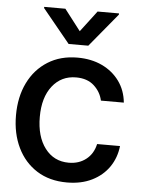

<svg xmlns="http://www.w3.org/2000/svg" viewBox="-55 -810 637 864"><g transform="rotate(5 264.0 -378.0)"><path d="M279.8 11.2Q200.7 11.2 143.8 -24.9Q86.9 -61 56.2 -124.5Q25.4 -188 25.4 -270Q25.4 -353.5 56.6 -417.2Q87.9 -481 145 -516.8Q202.1 -552.7 278.8 -552.7Q341.3 -552.7 389.9 -529.8Q438.5 -506.8 468.5 -465.6Q498.5 -424.3 503.9 -369.1H400.4Q392.1 -407.7 361.8 -435.5Q331.5 -463.4 280.3 -463.4Q213.9 -463.4 173.3 -411.9Q132.8 -360.4 132.8 -272.5Q132.8 -183.6 172.9 -130.9Q212.9 -78.1 280.3 -78.1Q326.2 -78.1 358.4 -103.3Q390.6 -128.4 400.4 -172.9H503.9Q498 -119.6 469.5 -78.1Q440.9 -36.6 392.6 -12.7Q344.2 11.2 279.8 11.2ZM205.1 -767.1 278.3 -671.9 350.6 -767.1H447.3V-761.7L322.3 -610.4H233.4L109.4 -761.7V-767.1Z"/></g></svg>

Font: Inter Tight Medium
Style: Regular
Weight: 500
Designer: Rasmus Andersson
Foundry: rsms
Version: Version 3.004; ttfautohint (v1.8.4.7-5d5b)